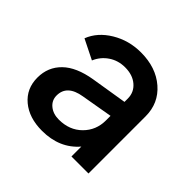

<svg xmlns="http://www.w3.org/2000/svg" viewBox="-143 -703 865 865"><g transform="rotate(45 289.0 -270.5)"><path d="M228 12.2Q145.5 12.2 94.7 -30.3Q43.9 -72.8 43.9 -143.1Q43.9 -210 89.8 -254.9Q135.7 -299.8 227.1 -314.9L398.9 -342.8V-363.8Q398.9 -403.8 369.1 -429.4Q339.4 -455.1 291 -455.1Q247.1 -455.1 213.1 -432.1Q179.2 -409.2 163.1 -371.1L68.8 -418Q91.8 -477.5 154.5 -515.4Q217.3 -553.2 293.9 -553.2Q390.1 -553.2 451.2 -500.2Q512.2 -447.3 512.2 -363.8V0H403.8V-63Q339.4 12.2 228 12.2ZM162.1 -147Q162.1 -116.2 185.8 -96.7Q209.5 -77.1 246.1 -77.1Q313.5 -77.1 356.2 -119.6Q398.9 -162.1 398.9 -225.1V-253.9L249 -228Q162.1 -213.9 162.1 -147Z"/></g></svg>

Font: Plus Jakarta Sans SemiBold
Style: Regular
Weight: 600
Designer: Gumpita Rahayu
Foundry: Tokotype
Version: Version 2.006